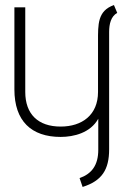

<svg xmlns="http://www.w3.org/2000/svg" viewBox="-20 -530 518 760"><path d="M37 -501V-176C37 -51 104 12 220 12C272 12 338 -4 369 -60V63C369 124 343 158 295 175L307 210C383 186 412 142 412 61V-403C412 -435 419 -465 444 -479L431 -510C366 -487 368 -434 368 -366V-166C368 -75 305 -29 220 -29C131 -29 80 -78 80 -166V-501Z"/></svg>

Font: Advent Pro
Style: Light
Weight: 300
Designer: Andreas Kalpakidis
Foundry: Andreas Kalpakidis
Version: Version 2.002 2007